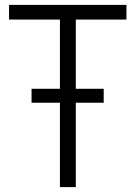

<svg xmlns="http://www.w3.org/2000/svg" viewBox="-20 -765 553 785"><path d="M225 0H290V-345H404V-402H290V-685H497V-745H17V-685H225V-402H109V-345H225Z"/></svg>

Font: Mluvka Light
Style: Regular
Weight: 300
Designer: Modified by Jiří Krblich, Original typeface by Gumpita Rahayu
Foundry: Gumpita Rahayu & Jiří Krblich
Version: Version 2.000;Glyphs 3.1.1 (3134)